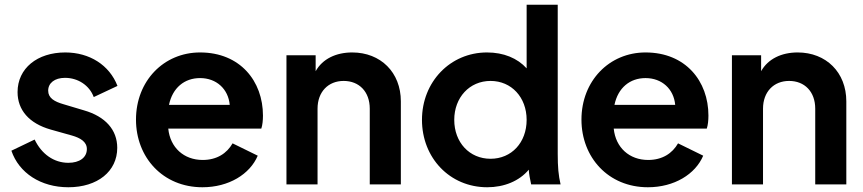

<svg xmlns="http://www.w3.org/2000/svg" viewBox="-20 -777 3636 809"><path d="M268 12C391 12 474 -55 474 -154C474 -230 424 -286 334 -312L247 -338C209 -349 183 -364 183 -395C183 -427 210 -449 254 -449C309 -449 357 -417 375 -368L475 -415C441 -503 357 -556 255 -556C137 -556 54 -489 54 -389C54 -314 102 -257 194 -231L283 -206C318 -196 346 -180 346 -149C346 -113 315 -91 268 -91C207 -91 155 -128 126 -189L28 -142C60 -48 152 12 268 12Z M833 12C944 12 1033 -43 1066 -121L960 -173C936 -131 894 -103 834 -103C755 -103 697 -155 689 -235H1081C1086 -250 1088 -270 1088 -290C1088 -435 992 -556 823 -556C670 -556 553 -436 553 -273C553 -114 666 12 833 12ZM692 -335C707 -407 757 -448 823 -448C892 -448 942 -402 948 -335Z M1187 0H1318V-319C1318 -390 1363 -436 1428 -436C1493 -436 1538 -391 1538 -319V0H1669V-350C1669 -472 1584 -556 1464 -556C1396 -556 1339 -529 1310 -477V-544H1187Z M2033 12C2104 12 2168 -14 2208 -62C2209 -43 2213 -24 2218 0H2342C2333 -39 2330 -73 2330 -129V-757H2199V-489C2160 -532 2102 -556 2032 -556C1877 -556 1758 -432 1758 -272C1758 -112 1875 12 2033 12ZM1894 -272C1894 -366 1958 -436 2047 -436C2135 -436 2199 -367 2199 -272C2199 -176 2135 -108 2047 -108C1958 -108 1894 -177 1894 -272Z M2710 12C2821 12 2910 -43 2943 -121L2837 -173C2813 -131 2771 -103 2711 -103C2632 -103 2574 -155 2566 -235H2958C2963 -250 2965 -270 2965 -290C2965 -435 2869 -556 2700 -556C2547 -556 2430 -436 2430 -273C2430 -114 2543 12 2710 12ZM2569 -335C2584 -407 2634 -448 2700 -448C2769 -448 2819 -402 2825 -335Z M3064 0H3195V-319C3195 -390 3240 -436 3305 -436C3370 -436 3415 -391 3415 -319V0H3546V-350C3546 -472 3461 -556 3341 -556C3273 -556 3216 -529 3187 -477V-544H3064Z"/></svg>

Font: Mluvka
Style: Bold
Weight: 700
Designer: Modified by Jiří Krblich, Original typeface by Gumpita Rahayu
Foundry: Gumpita Rahayu & Jiří Krblich
Version: Version 2.000;Glyphs 3.1.1 (3134)